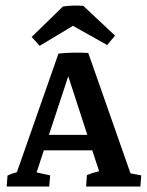

<svg xmlns="http://www.w3.org/2000/svg" viewBox="-20 -679 535 699"><path d="M283.2 -657.7 398.9 -549.3 370.1 -515.1 245.6 -585 124.5 -512.2 95.2 -544.4 209 -655.3Q244.1 -660.6 283.2 -657.7ZM301.3 -486.3 455.1 -47.9 494.1 -40.5 491.2 0H293.5L296.4 -41.5Q314.5 -49.3 340.8 -55.7L315.9 -131.8H139.6L113.3 -51.3L162.6 -40.5L159.2 0H4.4L7.3 -39.6Q20 -46.4 41.5 -52.2L192.9 -483.9Q240.7 -489.3 301.3 -486.3ZM158.2 -188H297.9L228.5 -401.4Z"/></svg>

Font: Markazi Text SemiBold
Style: Regular
Weight: 600
Designer: Borna Izadpanah (Arabic designer), Fiona Ross (Arabic design director) and Florian Runge (Latin designer)
Foundry: Borna Izadpanah and Florian Runge
Version: Version 1.001; ttfautohint (v1.8.3)